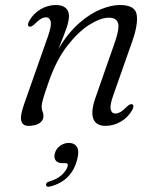

<svg xmlns="http://www.w3.org/2000/svg" viewBox="-20 -482 600 749"><path d="M93.5 -378.5Q84.5 -383 94 -400.5Q110 -429 138.2 -445.8Q166.5 -462.5 198.5 -462.5Q221.5 -462.5 235.2 -451.8Q249 -441 249 -419Q249 -401 239.8 -373.5Q230.5 -346 208 -292Q246.5 -355 289.8 -392.5Q333 -430 374.2 -446.2Q415.5 -462.5 447 -462.5Q507 -462.5 513.2 -425.2Q519.5 -388 496 -321L423 -113.5Q408 -72.5 411.8 -55.8Q415.5 -39 430 -39Q439 -39 449.8 -45Q460.5 -51 475 -66Q488.5 -78.5 496 -75Q505 -71 496 -53Q480 -24.5 451.8 -7.8Q423.5 9 391.5 9Q354.5 9 344 -18.8Q333.5 -46.5 352.5 -101L427.5 -315.5Q447 -371 440.5 -392Q434 -413 404.5 -413Q373 -413 329.5 -386Q286 -359 243 -303.8Q200 -248.5 170.5 -164Q153 -114 147.8 -95.2Q142.5 -76.5 142.5 -67Q142.5 -54.5 146 -47.2Q149.5 -40 149.5 -29Q149.5 -11.5 133.5 -1.2Q117.5 9 91.5 9Q67.5 9 62.8 -11.2Q58 -31.5 75 -78.5L167 -340Q181.5 -381 177.8 -397.8Q174 -414.5 159.5 -414.5Q150.5 -414.5 140 -408.5Q129.5 -402.5 114.5 -387.5Q101 -375 93.5 -378.5ZM224 154.5Q204.5 154.5 197 143.5Q189.5 132.5 194 116.5Q198.5 98.5 214.2 87Q230 75.5 248.5 75.5Q270 75.5 280 91Q290 106.5 281 140.5Q259.5 224 176 245.5Q160.5 249.5 159.5 239Q159.5 229 173.5 225.5Q203 217 221.2 200.2Q239.5 183.5 244 166Q247 154.5 235 154.5Z"/></svg>

Font: Fraunces 9pt S000 Light
Style: Italic
Weight: 300
Italic angle: -16°
Version: Version 1.000; ttfautohint (v1.8.3)